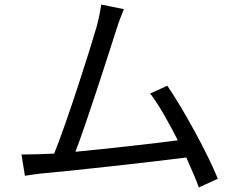

<svg xmlns="http://www.w3.org/2000/svg" viewBox="-20 -786 1040 840"><path d="M933 -4C892 -107 783 -308 712 -411L637 -377C674 -329 718 -251 758 -172C649 -158 457 -136 310 -122C360 -252 458 -559 488 -653C501 -695 512 -721 522 -746L423 -766C419 -740 415 -716 403 -670C375 -572 273 -252 217 -114C169 -112 122 -110 74 -110L89 -17C118 -21 147 -26 172 -28C306 -40 640 -77 795 -97C817 -48 837 -2 850 34Z"/></svg>

Font: Noto Sans KR Regular
Style: Regular
Weight: 400
Designer: Ryoko NISHIZUKA  (kana & ideographs); Paul D. Hunt (Latin, Greek & Cyrillic); Wenlong ZHANG  (bopomofo); Sandoll Communi
Foundry: Adobe Systems Incorporated
Version: Version 1.004;PS 1.004;hotconv 1.0.82;makeotf.lib2.5.63406